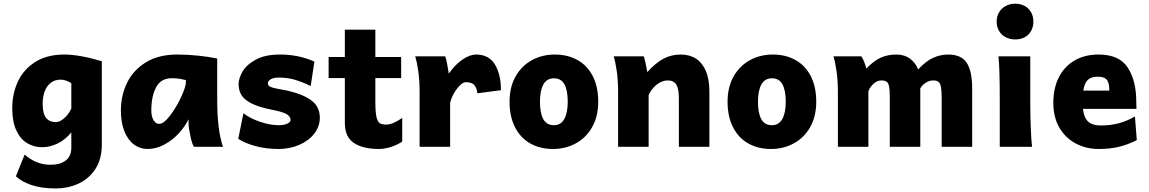

<svg xmlns="http://www.w3.org/2000/svg" viewBox="-20 -808 6323 1057"><path d="M286.6 229.5Q211.9 229.5 156.5 211.7Q101.1 193.8 67.4 162.6L115.7 43Q179.2 99.1 257.3 99.1Q311 99.1 341.8 75.7Q372.6 52.2 372.6 4.9V-79.1Q338.4 -37.6 296.1 -17.6Q253.9 2.4 212.4 2.4Q167 2.4 129.6 -19.8Q92.3 -42 69.8 -90.1Q47.4 -138.2 47.4 -212.4Q47.4 -291 78.1 -358.2Q108.9 -425.3 173.6 -466.6Q238.3 -507.8 334.5 -507.8Q414.6 -507.8 540.5 -471.2V-12.2Q540.5 69.3 504.2 123.8Q467.8 178.2 409.9 203.9Q352.1 229.5 286.6 229.5ZM314.9 -369.6Q280.3 -369.6 257.8 -350.8Q235.4 -332 225.1 -302Q214.8 -272 214.8 -236.8Q214.8 -181.6 233.9 -158.7Q252.9 -135.7 287.1 -135.7Q308.1 -135.7 332 -155.8Q356 -175.8 372.6 -210V-350.1Q359.4 -358.9 343.5 -364.3Q327.6 -369.6 314.9 -369.6Z M1018.1 -130.9V-151.4Q999.5 -112.8 965.1 -75Q930.7 -37.1 885.5 -12.5Q840.3 12.2 792 12.2Q750.5 12.2 717.3 -12.5Q684.1 -37.1 664.8 -85.2Q645.5 -133.3 645.5 -200.2Q645.5 -281.7 679.4 -351.8Q713.4 -421.9 783.2 -464.8Q853 -507.8 955.6 -507.8Q1010.7 -507.8 1070.3 -501.7Q1129.9 -495.6 1175.8 -485.8V-258.8Q1175.8 -91.3 1207.5 0H1048.3Q1038.1 -12.2 1028.1 -58.8Q1018.1 -105.5 1018.1 -130.9ZM926.3 -377.4Q865.7 -377.4 839.4 -327.4Q813 -277.3 813 -200.2Q813 -167 825.2 -146.5Q837.4 -126 855.5 -126Q881.3 -126 916 -171.4Q950.7 -216.8 977.1 -273.9Q1003.4 -331.1 1003.4 -355V-367.2Q985.4 -371.6 967.5 -374.5Q949.7 -377.4 926.3 -377.4Z M1517.1 -380.9Q1484.9 -380.9 1469.7 -371.3Q1454.6 -361.8 1454.6 -350.1Q1454.6 -340.8 1460.4 -335.2Q1466.3 -329.6 1484.1 -324.7Q1502 -319.8 1539.1 -313.5Q1632.3 -296.4 1686.5 -260.7Q1740.7 -225.1 1740.7 -160.2Q1740.7 -112.3 1710.4 -72.8Q1680.2 -33.2 1627.7 -10.5Q1575.2 12.2 1512.2 12.2Q1445.8 12.2 1386.7 -3.7Q1327.6 -19.5 1291.5 -43.9L1320.3 -184.6Q1357.9 -155.3 1413.1 -137Q1468.3 -118.7 1514.6 -118.7Q1543 -118.7 1561.3 -127.2Q1579.6 -135.7 1579.6 -147.9Q1579.6 -166.5 1558.1 -179.4Q1536.6 -192.4 1478 -203.6Q1405.3 -217.8 1364.7 -238.5Q1324.2 -259.3 1308.8 -285.2Q1293.5 -311 1293.5 -345.2Q1293.5 -376 1315.2 -413.8Q1336.9 -451.7 1388.2 -479.7Q1439.5 -507.8 1522 -507.8Q1624.5 -507.8 1710.9 -468.8L1690.4 -334.5Q1649.4 -354.5 1607.4 -367.7Q1565.4 -380.9 1517.1 -380.9Z M2065.9 12.2Q1979.5 12.2 1929 -20.5Q1878.4 -53.2 1878.4 -131.8V-378.4H1789.1V-494.1H1878.4V-644.5H2046.4V-494.1H2188.5V-378.4H2046.4V-249Q2046.4 -191.4 2052.5 -164.6Q2058.6 -137.7 2070.8 -129.9Q2083 -122.1 2107.9 -122.1Q2124.5 -122.1 2145.8 -131.1Q2167 -140.1 2194.3 -158.7V-28.3Q2160.6 -7.3 2127.7 2.4Q2094.7 12.2 2065.9 12.2Z M2290 0V-300.3Q2290 -365.2 2282.7 -416.3Q2275.4 -467.3 2265.6 -498H2431.2Q2436 -484.4 2441.7 -455.3Q2447.3 -426.3 2450.7 -402.8Q2485.4 -452.6 2526.1 -480.2Q2566.9 -507.8 2601.1 -507.8Q2670.9 -507.8 2704.3 -453.6Q2737.8 -399.4 2737.8 -311.5L2608.4 -294.4Q2604 -326.7 2589.8 -341.1Q2575.7 -355.5 2543.9 -355.5Q2530.8 -355.5 2513.2 -339.1Q2495.6 -322.8 2480.2 -296.4Q2464.8 -270 2458 -242.7V0Z M3034.2 -507.8Q3105 -507.8 3159.2 -477.5Q3213.4 -447.3 3243.4 -388.7Q3273.4 -330.1 3273.4 -248Q3273.4 -167 3239.7 -107.9Q3206.1 -48.8 3149.2 -18.3Q3092.3 12.2 3024.4 12.2Q2953.6 12.2 2899.7 -18.1Q2845.7 -48.3 2815.4 -107.2Q2785.2 -166 2785.2 -248Q2785.2 -329.1 2818.8 -387.9Q2852.5 -446.8 2909.2 -477.3Q2965.8 -507.8 3034.2 -507.8ZM3029.3 -118.7Q3067.4 -118.7 3086.4 -152.6Q3105.5 -186.5 3105.5 -248Q3105.5 -310.5 3087.4 -343.8Q3069.3 -377 3029.3 -377Q2990.7 -377 2971.7 -343.3Q2952.6 -309.6 2952.6 -248Q2952.6 -185.5 2970.9 -152.1Q2989.3 -118.7 3029.3 -118.7Z M3717.3 -268.6Q3717.3 -319.8 3703.1 -342.5Q3689 -365.2 3656.2 -365.2Q3634.3 -365.2 3612.5 -353.3Q3590.8 -341.3 3574.5 -322.3Q3558.1 -303.2 3550.8 -283.2V0H3382.8V-300.3Q3382.8 -365.2 3375.5 -416.3Q3368.2 -467.3 3358.4 -498H3523.9Q3528.8 -485.4 3534.4 -458.7Q3540 -432.1 3543.5 -411.1Q3589.8 -462.4 3633.1 -485.1Q3676.3 -507.8 3728 -507.8Q3776.4 -507.8 3811.8 -484.9Q3847.2 -461.9 3866.2 -416.5Q3885.3 -371.1 3885.3 -305.2V0H3717.3Z M4234.4 -507.8Q4305.2 -507.8 4359.4 -477.5Q4413.6 -447.3 4443.6 -388.7Q4473.6 -330.1 4473.6 -248Q4473.6 -167 4439.9 -107.9Q4406.2 -48.8 4349.4 -18.3Q4292.5 12.2 4224.6 12.2Q4153.8 12.2 4099.9 -18.1Q4045.9 -48.3 4015.6 -107.2Q3985.4 -166 3985.4 -248Q3985.4 -329.1 4019 -387.9Q4052.7 -446.8 4109.4 -477.3Q4166 -507.8 4234.4 -507.8ZM4229.5 -118.7Q4267.6 -118.7 4286.6 -152.6Q4305.7 -186.5 4305.7 -248Q4305.7 -310.5 4287.6 -343.8Q4269.5 -377 4229.5 -377Q4190.9 -377 4171.9 -343.3Q4152.8 -309.6 4152.8 -248Q4152.8 -185.5 4171.1 -152.1Q4189.5 -118.7 4229.5 -118.7Z M5046.4 0H4878.4V-278.3Q4878.4 -314.9 4874.3 -333.5Q4870.1 -352.1 4860.4 -358.6Q4850.6 -365.2 4832 -365.2Q4810.5 -365.2 4791 -348.9Q4771.5 -332.5 4760.7 -306.2V0H4592.8V-300.3Q4592.8 -364.7 4585.4 -415.5Q4578.1 -466.3 4568.4 -498H4721.7Q4736.8 -476.6 4749.5 -430.7Q4792 -474.6 4830.1 -491.2Q4868.2 -507.8 4914.6 -507.8Q4959.5 -507.8 4990.5 -484.4Q5021.5 -460.9 5034.7 -425.8Q5077.1 -471.7 5117.2 -489.7Q5157.2 -507.8 5200.2 -507.8Q5272 -507.8 5302 -462.2Q5332 -416.5 5332 -322.3V0H5164.1V-268.6Q5164.1 -309.1 5160.2 -329.3Q5156.2 -349.6 5146.5 -357.4Q5136.7 -365.2 5117.7 -365.2Q5097.2 -365.2 5077.9 -353.5Q5058.6 -341.8 5046.4 -322.3Z M5651.9 -231.9Q5651.9 -178.2 5654.5 -107.2Q5657.2 -36.1 5661.6 0H5483.9V-258.8Q5483.9 -439 5476.6 -498H5651.9ZM5568.8 -787.6Q5597.7 -787.6 5620.6 -775.4Q5643.6 -763.2 5656.2 -740.7Q5668.9 -718.3 5668.9 -689.5Q5668.9 -659.7 5656.2 -637.2Q5643.6 -614.7 5620.8 -602.8Q5598.1 -590.8 5568.8 -590.8Q5540 -590.8 5516.6 -603Q5493.2 -615.2 5480 -637.5Q5466.8 -659.7 5466.8 -689.5Q5466.8 -718.3 5480.2 -740.5Q5493.7 -762.7 5516.8 -775.1Q5540 -787.6 5568.8 -787.6Z M5941.9 -208.5Q5947.3 -160.2 5970.5 -138.7Q5993.7 -117.2 6040.5 -117.2Q6091.3 -117.2 6137.2 -128.9Q6183.1 -140.6 6228 -167L6238.3 -36.6Q6186 -10.3 6136.7 1Q6087.4 12.2 6028.3 12.2Q5960.4 12.2 5903.6 -17.3Q5846.7 -46.9 5812.7 -104.2Q5778.8 -161.6 5778.8 -241.7Q5778.8 -322.3 5809.1 -382.3Q5839.4 -442.4 5895.8 -475.1Q5952.1 -507.8 6028.3 -507.8Q6142.1 -507.8 6188.7 -435.5Q6235.4 -363.3 6235.4 -249.5Q6235.8 -229 6236.3 -208.5ZM6086.9 -309.1Q6086.9 -338.4 6080.8 -355Q6074.7 -371.6 6060.8 -378.7Q6046.9 -385.7 6022 -385.7Q5986.8 -385.7 5968.5 -368.2Q5950.2 -350.6 5943.8 -309.1Z"/></svg>

Font: Lesson One Extra
Style: Regular
Weight: 800
Designer: But Ko, Victor Gaultney, Annie Olsen, Julie Remington, Don Collingsworth, Eric Hays, Becca Hirsbrunner
Version: Version 1.100